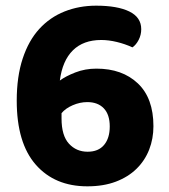

<svg xmlns="http://www.w3.org/2000/svg" viewBox="-20 -642 596 677"><path d="M478 -539Q478 -519 469 -501.5Q460 -484 447 -475Q421 -487 392 -494Q363 -501 337 -501Q274 -501 237 -464.5Q200 -428 191 -358Q211 -373 245.5 -386.5Q280 -400 320 -400Q411 -400 466 -348Q521 -296 521 -197Q521 -153 506 -114.5Q491 -76 461.5 -47Q432 -18 388.5 -1.5Q345 15 288 15Q173 15 106 -61.5Q39 -138 39 -287Q39 -372 60 -435.5Q81 -499 118.5 -540Q156 -581 207.5 -601.5Q259 -622 319 -622Q394 -622 436 -601.5Q478 -581 478 -539ZM289 -107Q327 -107 347 -131Q367 -155 367 -196Q367 -238 346 -260Q325 -282 288 -282Q262 -282 236.5 -271Q211 -260 197 -243V-224Q197 -164 223 -135.5Q249 -107 289 -107Z"/></svg>

Font: Baloo Bhai 2
Style: Bold
Weight: 700
Designer: Supriya Tembe, Noopur Datye and Ek Type
Foundry: Ek Type
Version: Version 1.640;PS 1.000;hotconv 16.6.51;makeotf.lib2.5.65220;